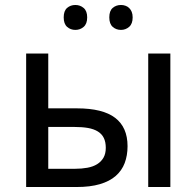

<svg xmlns="http://www.w3.org/2000/svg" viewBox="-20 -751 789 771"><path d="M173.8 -315.9H289.1Q392.6 -315.9 442.4 -277.8Q492.2 -239.7 492.2 -164.1Q492.2 -126.5 480.7 -96.2Q469.2 -65.9 444.6 -44.4Q419.9 -22.9 381.1 -11.5Q342.3 0 287.1 0H85V-536.1H173.8ZM664.1 0H575.2V-536.1H664.1ZM173.8 -241.2V-73.2H280.8Q308.1 -73.2 330.8 -77.4Q353.5 -81.5 369.9 -91.6Q386.2 -101.6 395.5 -117.7Q404.8 -133.8 404.8 -157.2Q404.8 -181.2 396.7 -197.3Q388.7 -213.4 372.8 -223.1Q356.9 -232.9 333.5 -237.1Q310.1 -241.2 278.8 -241.2ZM235.8 -681.2Q235.8 -707.5 249.5 -719.2Q263.2 -731 282.7 -731Q301.8 -731 315.9 -719Q330.1 -707 330.1 -681.2Q330.1 -655.3 315.9 -643.1Q301.8 -630.9 282.7 -630.9Q263.2 -630.9 249.5 -643.1Q235.8 -655.3 235.8 -681.2ZM418.9 -681.2Q418.9 -707.5 432.6 -719.2Q446.3 -731 465.8 -731Q475.1 -731 483.6 -728Q492.2 -725.1 498.5 -719Q504.9 -712.9 508.8 -703.6Q512.7 -694.3 512.7 -681.2Q512.7 -655.3 498.5 -643.1Q484.4 -630.9 465.8 -630.9Q446.3 -630.9 432.6 -643.1Q418.9 -655.3 418.9 -681.2Z"/></svg>

Font: Genotype
Style: Regular
Weight: 400
Foundry: Ascender Corporation
Version: Version 1.00